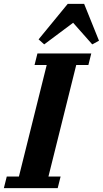

<svg xmlns="http://www.w3.org/2000/svg" viewBox="-53 -975 533 995"><path d="M-18 -60H45L189 -638H126L141 -698H420L405 -638H342L198 -60H261L246 0H-33ZM147 -771 298 -955H383L460 -764L425 -745L326 -857L176 -745Z"/></svg>

Font: IBM Plex Serif
Style: Bold Italic
Weight: 700
Italic angle: -14°
Designer: Mike Abbink, Paul van der Laan, Pieter van Rosmalen
Foundry: Bold Monday
Version: Version 3.001